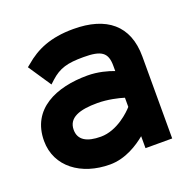

<svg xmlns="http://www.w3.org/2000/svg" viewBox="-93 -550 634 649"><g transform="rotate(-20 224.0 -225.5)"><path d="M14 -140C14 -47 94 11 197 11C253 11 300 -20 328 -43V0H424V-295C424 -407 355 -462 236 -462C153 -462 101 -438 58 -401L48 -393L103 -311L116 -323C149 -353 178 -361 236 -361C300 -361 321 -347 321 -299V-280C300 -288 265 -298 227 -298C115 -298 14 -255 14 -140ZM121 -141C121 -185 163 -199 227 -199C264 -199 302 -190 321 -184V-151C309 -137 259 -88 200 -88C149 -88 121 -105 121 -141Z"/></g></svg>

Font: Charger Sport
Style: Blk
Weight: 900
Designer: Jasper
Foundry: Cannot Into Space Fonts
Version: Version 1.1